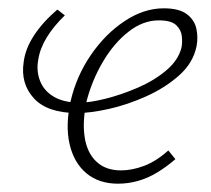

<svg xmlns="http://www.w3.org/2000/svg" viewBox="-20 -436 508 462"><path d="M264 6Q218 6 188 -19Q158 -44 147.5 -89Q137 -134 150 -193Q164 -253 198.5 -303.5Q233 -354 279.5 -385Q326 -416 374 -416Q411 -416 429.5 -402Q448 -388 452.5 -367Q457 -346 453 -325Q445 -285 411.5 -255Q378 -225 332.5 -204.5Q287 -184 242.5 -174Q198 -164 166 -164Q94 -164 61.5 -199.5Q29 -235 37 -287Q41 -319 62 -351Q83 -383 118 -413L136 -399Q109 -373 92.5 -346Q76 -319 72 -292Q67 -265 76.5 -241Q86 -217 110 -203Q134 -189 172 -189Q196 -189 234 -198.5Q272 -208 311.5 -225Q351 -242 380.5 -267Q410 -292 417 -323Q419 -334 417.5 -349Q416 -364 404 -375.5Q392 -387 362 -387Q324 -387 289 -359.5Q254 -332 228 -288Q202 -244 189 -195Q178 -146 183.5 -107.5Q189 -69 211.5 -47.5Q234 -26 271 -26Q298 -26 327 -37Q356 -48 385 -74L402 -53Q380 -34 357.5 -20.5Q335 -7 311.5 -0.5Q288 6 264 6Z"/></svg>

Font: Ysabeau Office ExtraLight
Style: Italic
Weight: 250
Italic angle: -12°
Designer: Christian Thalmann (Catharsis Fonts)
Version: Version 2.001;gftools[0.9.30]; featfreeze: tnum,lnum,ss02